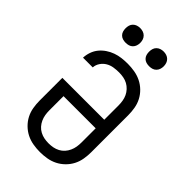

<svg xmlns="http://www.w3.org/2000/svg" viewBox="-278 -1048 1157 1157"><g transform="rotate(45 300.0 -470.0)"><path d="M300 8Q271 8 241.5 3Q212 -2 186 -15Q160 -28 138.5 -49Q117 -70 103.5 -96Q90 -122 85 -151.5Q80 -181 80 -210V-404H437V-525Q437 -544 434 -563Q431 -582 423 -599Q415 -616 402 -630Q389 -644 372.5 -653Q356 -662 337 -665.5Q318 -669 299 -669Q276 -669 253.5 -665.5Q231 -662 211.5 -650.5Q192 -639 179 -619.5Q166 -600 165 -578H82Q83 -603 91.5 -627.5Q100 -652 116 -671.5Q132 -691 153.5 -705.5Q175 -720 199 -728.5Q223 -737 248 -740Q273 -743 299 -743Q328 -743 357.5 -738Q387 -733 413.5 -720Q440 -707 461.5 -686Q483 -665 496.5 -639Q510 -613 515 -583.5Q520 -554 520 -525V-210Q520 -181 515 -151.5Q510 -122 496.5 -96Q483 -70 461.5 -49Q440 -28 414 -15Q388 -2 358.5 3Q329 8 300 8ZM300 -66Q319 -66 337.5 -69.5Q356 -73 373 -82Q390 -91 402.5 -105Q415 -119 423 -136.5Q431 -154 434 -172.5Q437 -191 437 -210V-331H163V-210Q163 -191 166 -172.5Q169 -154 177 -136.5Q185 -119 197.5 -105Q210 -91 227 -82Q244 -73 262.5 -69.5Q281 -66 300 -66ZM400 -823Q387 -823 375 -826.5Q363 -830 354 -839Q345 -848 341.5 -860Q338 -872 338 -885Q338 -898 341.5 -910Q345 -922 354 -931Q363 -940 375 -944Q387 -948 400 -948Q413 -948 425 -944Q437 -940 446 -931Q455 -922 459 -910Q463 -898 463 -885Q463 -872 459 -860Q455 -848 446 -839Q437 -830 425 -826.5Q413 -823 400 -823ZM200 -823Q187 -823 175 -826.5Q163 -830 154 -839Q145 -848 141.5 -860Q138 -872 138 -885Q138 -898 141.5 -910Q145 -922 154 -931Q163 -940 175 -944Q187 -948 200 -948Q213 -948 225 -944Q237 -940 246 -931Q255 -922 259 -910Q263 -898 263 -885Q263 -872 259 -860Q255 -848 246 -839Q237 -830 225 -826.5Q213 -823 200 -823Z"/></g></svg>

Font: Iosevka Curly Extended
Style: Regular
Weight: 400
Width: 7
Monospace: yes
Designer: Belleve Invis
Foundry: Belleve Invis
Version: Version 11.1.0; ttfautohint (v1.8.3)